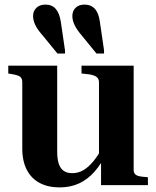

<svg xmlns="http://www.w3.org/2000/svg" viewBox="-20 -806 679 836"><path d="M415 -710 433 -587V-573H400L338 -649Q314 -677 304.5 -697.5Q295 -718 295 -736Q295 -758 309 -772Q323 -786 348 -786Q376 -786 393 -767.5Q410 -749 415 -710ZM245 -710 263 -587V-573H230L168 -649Q143 -677 133.5 -697.5Q124 -718 124 -736Q124 -758 138.5 -772Q153 -786 178 -786Q206 -786 222.5 -767.5Q239 -749 245 -710ZM229 -520V-147Q229 -113 236 -92.5Q243 -72 257.5 -62Q272 -52 295 -52Q321 -52 343 -65Q365 -78 385.5 -102.5Q406 -127 424 -161L444 -139Q421 -92 391.5 -58.5Q362 -25 324.5 -7.5Q287 10 239 10Q190 10 153.5 -9Q117 -28 97 -66Q77 -104 77 -159V-448Q77 -466 66 -473Q55 -480 27 -484L16 -486V-520ZM562 -520V-66Q562 -54 568.5 -47.5Q575 -41 587.5 -38.5Q600 -36 618 -35L624 -34V0H420V-109L411 -111V-448Q411 -466 396 -474Q381 -482 353 -484L335 -486V-520Z"/></svg>

Font: Roboto Serif 144pt SemiBold
Style: Regular
Weight: 600
Version: Version 1.008